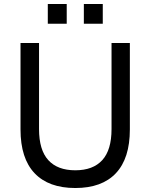

<svg xmlns="http://www.w3.org/2000/svg" viewBox="-20 -935 755 964"><path d="M358 9Q224 9 153.5 -65.5Q83 -140 83 -285V-719H176V-287Q176 -182 222.5 -131Q269 -80 358 -80Q447 -80 493.5 -131Q540 -182 540 -287V-719H632V-285Q632 -140 562 -65.5Q492 9 358 9ZM401 -816V-915H496V-816ZM220 -816V-915H315V-816Z"/></svg>

Font: Nunitoga
Style: Medium
Weight: 500
Designer: Vernon Adams
Foundry: Vernon Adams
Version: Version 1.0